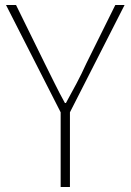

<svg xmlns="http://www.w3.org/2000/svg" viewBox="-20 -746 522 766"><path d="M222 0V-298L4 -726H44L159 -492Q179 -452 198 -413.5Q217 -375 239 -335H243Q265 -375 285.5 -413.5Q306 -452 324 -492L440 -726H477L259 -298V0Z"/></svg>

Font: Noto Sans TC
Style: Regular
Weight: 100
Designer: Ryoko NISHIZUKA 西塚涼子 (kana, bopomofo & ideographs); Paul D. Hunt (Latin, Greek & Cyrillic); Sandoll Communications 산돌커뮤니
Foundry: Adobe
Version: Version 2.004;hotconv 1.0.118;makeotfexe 2.5.65603